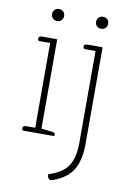

<svg xmlns="http://www.w3.org/2000/svg" viewBox="-95 -696 641 975"><g transform="rotate(10 226.0 -208.5)"><path d="M98 -609Q98 -623 107 -631.5Q116 -640 129 -640Q142 -640 151 -631.5Q160 -623 160 -609Q160 -595 151 -586.5Q142 -578 129 -578Q116 -578 107 -586.5Q98 -595 98 -609ZM325 -609Q325 -623 334 -631.5Q343 -640 356 -640Q369 -640 378 -631.5Q387 -623 387 -609Q387 -595 378 -586.5Q369 -578 356 -578Q343 -578 334 -586.5Q325 -595 325 -609ZM50 -11Q50 -25 68 -25H114V-462H59Q55 -462 52.5 -465Q50 -468 50 -473Q50 -487 68 -487H146V-26L201 -20Q218 -18 218 -8Q218 0 211 0H59Q55 0 52.5 -3Q50 -6 50 -11ZM220 196Q293 173 320.5 130.5Q348 88 348 10V-462H293Q289 -462 286.5 -465Q284 -468 284 -473Q284 -487 302 -487H380V12Q380 92 352 142Q324 192 253 219Q242 223 237 223Q230 223 225 216Q220 209 220 196Z"/></g></svg>

Font: Maitree ExtraLight
Style: Regular
Weight: 250
Designer: CadsonDemak Team
Foundry: CadsonDemak
Version: Version 1.002